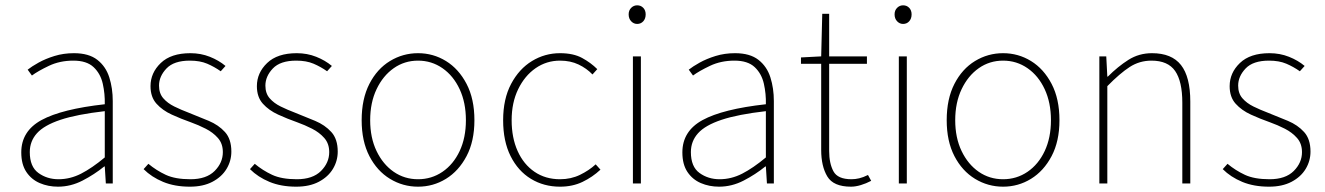

<svg xmlns="http://www.w3.org/2000/svg" viewBox="-20 -690 4984 722"><path d="M198 12Q161 12 129.5 -1.5Q98 -15 79 -43.5Q60 -72 60 -117Q60 -197 136 -238.5Q212 -280 374 -298Q375 -337 366.5 -375Q358 -413 332 -437.5Q306 -462 256 -462Q205 -462 164 -442.5Q123 -423 100 -406L84 -428Q99 -440 125 -454.5Q151 -469 185 -479.5Q219 -490 258 -490Q314 -490 346 -465Q378 -440 391 -399Q404 -358 404 -310V0H378L374 -64H372Q335 -34 290.5 -11Q246 12 198 12ZM200 -16Q244 -16 285 -37Q326 -58 374 -98V-272Q269 -260 207.5 -239.5Q146 -219 119 -189Q92 -159 92 -118Q92 -63 124.5 -39.5Q157 -16 200 -16Z M694 12Q637 12 593.5 -6Q550 -24 520 -54L538 -74Q568 -49 603.5 -32.5Q639 -16 696 -16Q756 -16 787 -47Q818 -78 818 -118Q818 -150 799.5 -171Q781 -192 753.5 -206Q726 -220 698 -230Q661 -243 626 -259Q591 -275 568.5 -300Q546 -325 546 -366Q546 -416 584.5 -453Q623 -490 696 -490Q735 -490 769 -476.5Q803 -463 828 -442L810 -422Q786 -439 759 -450.5Q732 -462 694 -462Q634 -462 606 -432.5Q578 -403 578 -368Q578 -339 594 -320.5Q610 -302 635.5 -289.5Q661 -277 690 -266Q728 -251 765 -235.5Q802 -220 826 -193.5Q850 -167 850 -120Q850 -85 832 -55Q814 -25 779 -6.5Q744 12 694 12Z M1094 12Q1037 12 993.5 -6Q950 -24 920 -54L938 -74Q968 -49 1003.5 -32.5Q1039 -16 1096 -16Q1156 -16 1187 -47Q1218 -78 1218 -118Q1218 -150 1199.5 -171Q1181 -192 1153.5 -206Q1126 -220 1098 -230Q1061 -243 1026 -259Q991 -275 968.5 -300Q946 -325 946 -366Q946 -416 984.5 -453Q1023 -490 1096 -490Q1135 -490 1169 -476.5Q1203 -463 1228 -442L1210 -422Q1186 -439 1159 -450.5Q1132 -462 1094 -462Q1034 -462 1006 -432.5Q978 -403 978 -368Q978 -339 994 -320.5Q1010 -302 1035.5 -289.5Q1061 -277 1090 -266Q1128 -251 1165 -235.5Q1202 -220 1226 -193.5Q1250 -167 1250 -120Q1250 -85 1232 -55Q1214 -25 1179 -6.5Q1144 12 1094 12Z M1552 12Q1495 12 1446.5 -17.5Q1398 -47 1369 -103Q1340 -159 1340 -238Q1340 -318 1369 -374.5Q1398 -431 1446.5 -460.5Q1495 -490 1552 -490Q1609 -490 1657 -460.5Q1705 -431 1734.5 -374.5Q1764 -318 1764 -238Q1764 -159 1734.5 -103Q1705 -47 1657 -17.5Q1609 12 1552 12ZM1552 -16Q1603 -16 1644 -44Q1685 -72 1708.5 -122Q1732 -172 1732 -238Q1732 -304 1708.5 -354.5Q1685 -405 1644 -433.5Q1603 -462 1552 -462Q1501 -462 1460.5 -433.5Q1420 -405 1396 -354.5Q1372 -304 1372 -238Q1372 -172 1396 -122Q1420 -72 1460.5 -44Q1501 -16 1552 -16Z M2086 12Q2025 12 1976.5 -17.5Q1928 -47 1900 -103Q1872 -159 1872 -238Q1872 -318 1902 -374.5Q1932 -431 1980.5 -460.5Q2029 -490 2086 -490Q2136 -490 2169 -472Q2202 -454 2226 -430L2208 -410Q2186 -433 2155.5 -447.5Q2125 -462 2086 -462Q2035 -462 1994 -433.5Q1953 -405 1928.5 -354.5Q1904 -304 1904 -238Q1904 -172 1926.5 -122Q1949 -72 1990 -44Q2031 -16 2086 -16Q2127 -16 2161 -32.5Q2195 -49 2220 -72L2238 -52Q2208 -24 2170.5 -6Q2133 12 2086 12Z M2360 0V-478H2390V0ZM2376 -600Q2363 -600 2353.5 -610Q2344 -620 2344 -636Q2344 -651 2353.5 -660.5Q2363 -670 2376 -670Q2390 -670 2399 -660.5Q2408 -651 2408 -636Q2408 -620 2399 -610Q2390 -600 2376 -600Z M2684 12Q2647 12 2615.5 -1.5Q2584 -15 2565 -43.5Q2546 -72 2546 -117Q2546 -197 2622 -238.5Q2698 -280 2860 -298Q2861 -337 2852.5 -375Q2844 -413 2818 -437.5Q2792 -462 2742 -462Q2691 -462 2650 -442.5Q2609 -423 2586 -406L2570 -428Q2585 -440 2611 -454.5Q2637 -469 2671 -479.5Q2705 -490 2744 -490Q2800 -490 2832 -465Q2864 -440 2877 -399Q2890 -358 2890 -310V0H2864L2860 -64H2858Q2821 -34 2776.5 -11Q2732 12 2684 12ZM2686 -16Q2730 -16 2771 -37Q2812 -58 2860 -98V-272Q2755 -260 2693.5 -239.5Q2632 -219 2605 -189Q2578 -159 2578 -118Q2578 -63 2610.5 -39.5Q2643 -16 2686 -16Z M3180 12Q3114 12 3091 -26.5Q3068 -65 3068 -126V-450H2992V-474L3068 -478L3072 -638H3098V-478H3240V-450H3098V-122Q3098 -76 3114 -46Q3130 -16 3182 -16Q3196 -16 3211 -19.5Q3226 -23 3244 -32L3256 -10Q3237 0 3217 6Q3197 12 3180 12Z M3360 0V-478H3390V0ZM3376 -600Q3363 -600 3353.5 -610Q3344 -620 3344 -636Q3344 -651 3353.5 -660.5Q3363 -670 3376 -670Q3390 -670 3399 -660.5Q3408 -651 3408 -636Q3408 -620 3399 -610Q3390 -600 3376 -600Z M3752 12Q3695 12 3646.5 -17.5Q3598 -47 3569 -103Q3540 -159 3540 -238Q3540 -318 3569 -374.5Q3598 -431 3646.5 -460.5Q3695 -490 3752 -490Q3809 -490 3857 -460.5Q3905 -431 3934.5 -374.5Q3964 -318 3964 -238Q3964 -159 3934.5 -103Q3905 -47 3857 -17.5Q3809 12 3752 12ZM3752 -16Q3803 -16 3844 -44Q3885 -72 3908.5 -122Q3932 -172 3932 -238Q3932 -304 3908.5 -354.5Q3885 -405 3844 -433.5Q3803 -462 3752 -462Q3701 -462 3660.5 -433.5Q3620 -405 3596 -354.5Q3572 -304 3572 -238Q3572 -172 3596 -122Q3620 -72 3660.5 -44Q3701 -16 3752 -16Z M4114 0V-478H4140L4144 -402H4146Q4184 -440 4223.5 -465Q4263 -490 4312 -490Q4386 -490 4421 -445.5Q4456 -401 4456 -308V0H4426V-304Q4426 -384 4399 -423Q4372 -462 4310 -462Q4265 -462 4228 -438Q4191 -414 4144 -366V0Z M4752 12Q4695 12 4651.5 -6Q4608 -24 4578 -54L4596 -74Q4626 -49 4661.5 -32.5Q4697 -16 4754 -16Q4814 -16 4845 -47Q4876 -78 4876 -118Q4876 -150 4857.5 -171Q4839 -192 4811.5 -206Q4784 -220 4756 -230Q4719 -243 4684 -259Q4649 -275 4626.5 -300Q4604 -325 4604 -366Q4604 -416 4642.5 -453Q4681 -490 4754 -490Q4793 -490 4827 -476.5Q4861 -463 4886 -442L4868 -422Q4844 -439 4817 -450.5Q4790 -462 4752 -462Q4692 -462 4664 -432.5Q4636 -403 4636 -368Q4636 -339 4652 -320.5Q4668 -302 4693.5 -289.5Q4719 -277 4748 -266Q4786 -251 4823 -235.5Q4860 -220 4884 -193.5Q4908 -167 4908 -120Q4908 -85 4890 -55Q4872 -25 4837 -6.5Q4802 12 4752 12Z"/></svg>

Font: Source Sans Variable
Style: Regular
Weight: 200
Designer: Paul D. Hunt
Foundry: Adobe Systems Incorporated
Version: Version 3.006;hotconv 1.0.111;makeotfexe 2.5.65597